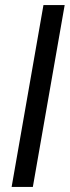

<svg xmlns="http://www.w3.org/2000/svg" viewBox="-20 -740 276 760"><path d="M26 0 152 -720H236L110 0Z"/></svg>

Font: DM Sans 11pt
Style: Italic
Weight: 400
Italic angle: -10°
Version: Version 4.004;gftools[0.9.30]